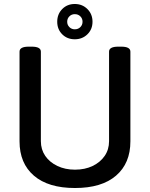

<svg xmlns="http://www.w3.org/2000/svg" viewBox="-20 -936 752 963"><path d="M355 -739Q317 -739 292 -764Q267 -789 267 -827Q267 -865 292 -890.5Q317 -916 355 -916Q393 -916 418.5 -890.5Q444 -865 444 -827Q444 -789 418.5 -764Q393 -739 355 -739ZM355 -789Q372 -789 383 -800Q394 -811 394 -827Q394 -843 383 -854Q372 -865 355 -865Q339 -865 328 -854Q317 -843 317 -827Q317 -811 328 -800Q339 -789 355 -789ZM356 7Q222 7 150 -55Q78 -117 78 -227V-677Q78 -702 124 -702H139Q185 -702 185 -677V-228Q185 -186 207 -154Q229 -122 268 -103.5Q307 -85 356 -85Q406 -85 444.5 -103.5Q483 -122 505 -154Q527 -186 527 -228V-677Q527 -702 573 -702H588Q634 -702 634 -677V-227Q634 -117 562 -55Q490 7 356 7Z"/></svg>

Font: Asap Medium
Style: Regular
Weight: 500
Designer: Pablo Cosgaya
Foundry: Omnibus-Type
Version: Version 3.001; ttfautohint (v1.8.3)